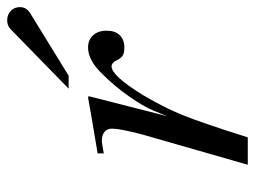

<svg xmlns="http://www.w3.org/2000/svg" viewBox="-108 -605 713 537"><g transform="rotate(-90 248.5 -336.5)"><path d="M132.8 0H56.2L141.1 -295.9Q157.2 -357.4 157.2 -379.9Q157.2 -393.6 147.9 -400.9Q138.7 -408.2 122.1 -408.2Q118.2 -408.2 87.9 -402.8V-419.9Q196.3 -438 245.1 -446.8L248 -444.8L191.9 -225.1L207 -262.2Q219.2 -292 247.6 -332.3Q275.9 -372.6 307.1 -403.8Q347.2 -446.8 383.8 -446.8Q404.8 -446.8 418 -432.9Q431.2 -418.9 431.2 -395Q431.2 -371.1 418.7 -358.2Q406.2 -345.2 383.8 -345.2Q368.7 -345.2 361.3 -349.9Q354 -354.5 348.1 -367.2Q341.3 -380.9 331.1 -380.9Q305.2 -380.9 251 -293Q216.3 -234.4 195.1 -182.1Q173.8 -129.9 132.8 0ZM269 -501 435.1 -663.1Q444.8 -672.9 460 -672.9Q476.1 -672.9 486.6 -662.8Q497.1 -652.8 497.1 -637.2Q497.1 -618.7 479 -607.9L305.2 -501Z"/></g></svg>

Font: Accordance
Style: Italic
Weight: 400
Italic angle: -11°
Version: Version 1.2 (build January 31, 2020) Miklal Software Solutio